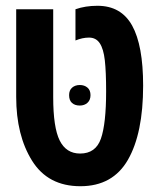

<svg xmlns="http://www.w3.org/2000/svg" viewBox="-20 -632 551 664"><path d="M36 -297V-600H164V-296Q164 -191 186.5 -146Q209 -101 257 -101Q311 -101 329 -152.5Q347 -204 347 -316Q347 -384 342.5 -423.5Q338 -463 325 -482.5Q312 -502 288 -502Q265 -502 241 -492V-600Q275 -612 317 -612Q399 -612 437 -543.5Q475 -475 475 -336Q475 -171 422.5 -79.5Q370 12 258 12Q146 12 91 -76Q36 -164 36 -297ZM256 -338Q272 -338 282.5 -329Q293 -320 293 -303Q293 -286 282.5 -276.5Q272 -267 256 -267Q239 -267 229 -276Q219 -285 219 -303Q219 -320 229.5 -329Q240 -338 256 -338Z"/></svg>

Font: Noto Sans Hebrew Cond
Style: Bold
Weight: 700
Width: 2
Designer: Monotype Design Team
Foundry: Monotype Imaging Inc.
Version: Version 1.000